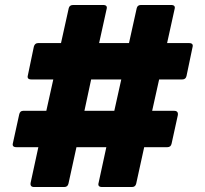

<svg xmlns="http://www.w3.org/2000/svg" viewBox="-20 -751 825 771"><path d="M117 0Q100 0 103 -17L134 -160H46Q27 -160 32 -177L57 -291Q60 -306 73 -306H166L194 -432H106Q87 -432 92 -449L116 -564Q120 -578 133 -578H225L256 -718Q259 -731 274 -731H394Q413 -731 408 -714L378 -578H498L529 -718Q532 -731 546 -731H667Q686 -731 681 -714L651 -578H739Q758 -578 753 -561L729 -446Q726 -432 712 -432H619L591 -306H679Q697 -306 694 -288L669 -174Q666 -160 652 -160H559L527 -14Q524 0 510 0H390Q371 0 376 -17L407 -160H287L255 -14Q252 0 238 0ZM319 -306H439L467 -432H346Z"/></svg>

Font: LINE Seed Sans ExtraBold
Style: Regular
Weight: 800
Designer: LINE VX Design & Dalton Maag Ltd & Sandoll Inc
Foundry: Dalton Maag Ltd
Version: Version 1.003